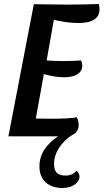

<svg xmlns="http://www.w3.org/2000/svg" viewBox="-20 -681 517 959"><path d="M249 -582 213 -379Q253 -376 296 -376Q338 -376 385 -379Q391 -364 391 -352Q391 -326 367 -310.5Q343 -295 300 -295Q256 -295 199 -311L159 -89Q185 -88 237 -88Q323 -88 364 -95Q373 -76 373 -57Q373 -23 343 -8Q301 17 275.5 56.5Q250 96 250 137Q250 168 263.5 182Q277 196 309 196Q324 196 338.5 190Q353 184 361 171Q377 183 377 200Q377 224 353 241Q329 258 292 258Q239 258 208 229.5Q177 201 177 150Q177 103 203 64.5Q229 26 270 0H22L149 -660Q259 -658 312 -658Q392 -658 474 -661Q477 -646 477 -635Q477 -566 371 -566Q317 -566 249 -582Z"/></svg>

Font: Sansita
Style: Italic
Weight: 400
Italic angle: -11°
Designer: Pablo Cosgaya
Foundry: Omnibus-Type
Version: Version 1.006